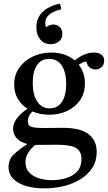

<svg xmlns="http://www.w3.org/2000/svg" viewBox="-20 -781 593 1056"><path d="M223 255Q135 255 81 224Q27 193 27 138Q27 95 57 67Q87 39 131 11Q92 2 72 -20.5Q52 -43 52 -74Q52 -128 131 -183Q98 -204 78 -237.5Q58 -271 58 -315Q58 -370 86.5 -409.5Q115 -449 161.5 -470.5Q208 -492 261 -492Q339 -492 391 -449Q445 -492 497 -492Q523 -492 538 -480.5Q553 -469 553 -447Q553 -425 539 -412Q525 -399 505 -399Q486 -399 472.5 -410.5Q459 -422 455 -443Q441 -440 432.5 -436Q424 -432 413 -425Q447 -382 447 -323Q447 -268 420 -229.5Q393 -191 348.5 -170.5Q304 -150 251 -150Q201 -150 158 -168Q133 -143 133 -115Q133 -90 152 -83.5Q171 -77 222 -77Q245 -77 277 -77.5Q309 -78 324 -78Q424 -78 468 -42.5Q512 -7 512 55Q512 104 488 141.5Q464 179 423 204.5Q382 230 330.5 242.5Q279 255 223 255ZM174 16Q120 61 120 111Q120 146 141 168Q162 190 196 200Q230 210 268 210Q302 210 339 200Q376 190 402 164.5Q428 139 428 93Q428 51 398.5 33Q369 15 289 15Q270 15 242 15.5Q214 16 180 16Q177 16 174 16ZM253 -185Q297 -185 320.5 -220.5Q344 -256 344 -319Q344 -383 320 -420Q296 -457 250 -457Q207 -457 183.5 -422.5Q160 -388 160 -325Q160 -261 184.5 -223Q209 -185 253 -185ZM317 -730Q271 -719 250 -700Q229 -681 229 -655Q229 -643 233 -631Q252 -646 274 -646Q294 -646 308.5 -632.5Q323 -619 323 -595Q323 -569 305 -553.5Q287 -538 260 -538Q223 -538 201.5 -564Q180 -590 180 -631Q180 -682 214 -715Q248 -748 309 -761Q312 -754 314 -746Q316 -738 317 -730Z"/></svg>

Font: Castoro
Style: Regular
Weight: 400
Designer: John Hudson
Foundry: Tiro Typeworks Ltd.
Version: Version 2.04